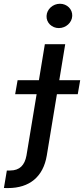

<svg xmlns="http://www.w3.org/2000/svg" viewBox="-117 -776 438 1001"><path d="M116.8 -545.5 85.9 -358H-25.2L-38 -284.8H73.9L21 34.8C11.7 85.2 -14.2 112.9 -64.3 112.9H-81.3L-96.6 204.2C-89.1 204.5 -82.4 204.5 -75.3 204.5C37.6 204.5 108.3 144.9 126.8 35.5L179.7 -284.8H288.4L301.1 -358H192.1L223 -545.5ZM125.7 -692.8C123.9 -658 153.1 -629.6 189.6 -629.6C226.6 -629.6 258.2 -658 259.6 -692.8C261.4 -728 232.2 -756.4 195.7 -756.4C158.7 -756.4 127.1 -728 125.7 -692.8Z"/></svg>

Font: Magic Ui Pro Medium
Style: Italic
Weight: 500
Italic angle: -9.39999°
Designer: Stefan Endress, Andreas Faust
Version: Version 1.000;FEAKit 1.0